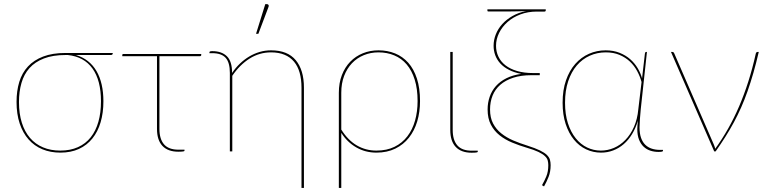

<svg xmlns="http://www.w3.org/2000/svg" viewBox="-20 -746 3794 946"><path d="M354 -475Q387.5 -465 413 -445Q438.5 -425 455.5 -395.8Q472.5 -366.5 481 -329Q489.5 -291.5 489.5 -247Q489.5 -190.5 475.8 -143.8Q462 -97 435.2 -63.8Q408.5 -30.5 369 -12.2Q329.5 6 277.5 6Q228.5 6 188.8 -10.5Q149 -27 120.8 -59Q92.5 -91 77 -137.5Q61.5 -184 61.5 -244Q61.5 -298 75 -342.5Q88.5 -387 117.8 -418.5Q147 -450 192.8 -467.5Q238.5 -485 303 -485H535.5V-483Q535.5 -480 533.5 -477.5Q531.5 -475 526 -475ZM477.5 -247Q477.5 -350 435.8 -408.2Q394 -466.5 314 -475H303.5Q240.5 -475 196.5 -458Q152.5 -441 125.2 -410.5Q98 -380 85.8 -337.2Q73.5 -294.5 73.5 -243.5Q73.5 -186 87.5 -141.5Q101.5 -97 127.8 -66.5Q154 -36 191.8 -20Q229.5 -4 277 -4Q326.5 -4 364.2 -21Q402 -38 427 -69.5Q452 -101 464.8 -146Q477.5 -191 477.5 -247Z M582.5 -475Q582.5 -480 588.5 -480H971.5V-475Q971.5 -472.5 969.8 -470.8Q968 -469 964.5 -469H765.5V-111Q765.5 -61 788.2 -34.8Q811 -8.5 859.5 -8.5H889V-3.5Q889 -2.5 888.2 -1.8Q887.5 -1 884.5 -0.2Q881.5 0.5 875.5 1Q869.5 1.5 859 1.5Q807.5 1.5 780.5 -27Q753.5 -55.5 753.5 -111V-469H582.5Z M1012 0ZM1477.5 180H1465.5V-314Q1465.5 -355 1456.5 -387.2Q1447.5 -419.5 1428.8 -442Q1410 -464.5 1381.8 -476.2Q1353.5 -488 1315.5 -488Q1258 -488 1209.5 -457.2Q1161 -426.5 1124.5 -372.5V0H1112.5V-386.5Q1112.5 -438 1091.8 -461Q1071 -484 1026 -484H1012V-489Q1012 -494 1026 -494Q1072 -494 1097.8 -469Q1123.5 -444 1123.5 -386.5Q1140.5 -412 1162 -432.5Q1183.5 -453 1207.8 -467.5Q1232 -482 1259.2 -490Q1286.5 -498 1315.5 -498Q1397 -498 1437.2 -449.5Q1477.5 -401 1477.5 -314ZM1241.5 -579.5 1287 -725.5H1296Q1300.5 -725.5 1303 -721.5Q1305.5 -717.5 1303 -712L1253 -579.5Z M1649.5 -289Q1649.5 -337.5 1664.5 -376.2Q1679.5 -415 1705.8 -442Q1732 -469 1767.8 -483.5Q1803.5 -498 1845 -498Q1889 -498 1926.5 -482.8Q1964 -467.5 1991.5 -436.8Q2019 -406 2034.2 -358.8Q2049.5 -311.5 2049.5 -248Q2049.5 -194.5 2035.8 -148.2Q2022 -102 1995 -67.8Q1968 -33.5 1927.8 -13.8Q1887.5 6 1834.5 6Q1780 6 1735 -20Q1690 -46 1661.5 -91.5V180H1649.5ZM1661.5 -107.5Q1694.5 -55 1738.2 -29.5Q1782 -4 1834.5 -4Q1886 -4 1924 -22.8Q1962 -41.5 1987.2 -74.5Q2012.5 -107.5 2025 -152Q2037.5 -196.5 2037.5 -248Q2037.5 -308.5 2023.2 -353.8Q2009 -399 1983.5 -428.8Q1958 -458.5 1922.5 -473.2Q1887 -488 1845 -488Q1806 -488 1772.5 -474.2Q1739 -460.5 1714.2 -434.5Q1689.5 -408.5 1675.5 -371.8Q1661.5 -335 1661.5 -289Z M2198.5 -490H2210.5V-106Q2210.5 -56 2233.2 -29.8Q2256 -3.5 2304.5 -3.5H2334V1.5Q2334 2.5 2333.2 3.2Q2332.5 4 2329.5 4.8Q2326.5 5.5 2320.5 6Q2314.5 6.5 2304 6.5Q2252.5 6.5 2225.5 -22Q2198.5 -50.5 2198.5 -106Z M2669 -695.5Q2669 -689 2662.5 -689H2625Q2581 -689 2544 -675Q2507 -661 2480.5 -637.5Q2454 -614 2439 -583.5Q2424 -553 2424 -520.5Q2424 -491.5 2435.8 -466.8Q2447.5 -442 2470.8 -424Q2494 -406 2528.2 -396Q2562.5 -386 2608 -386H2639.5V-375.5H2598Q2547 -375.5 2508.8 -363Q2470.5 -350.5 2445 -328.2Q2419.5 -306 2407 -275Q2394.5 -244 2394.5 -206.5Q2394.5 -166 2409.5 -137.5Q2424.5 -109 2449.8 -88.8Q2475 -68.5 2508.2 -54.2Q2541.5 -40 2578.5 -28.5Q2617.5 -16 2640.5 -4.8Q2663.5 6.5 2675 18Q2686.5 29.5 2689.8 41.8Q2693 54 2693 68Q2693 100 2683 125.2Q2673 150.5 2660.5 172.5L2650.5 166.5Q2662 146.5 2671.8 123Q2681.5 99.5 2681.5 68Q2681.5 55.5 2678.5 44.2Q2675.5 33 2664.5 22.8Q2653.5 12.5 2632.8 2.5Q2612 -7.5 2576 -18Q2538.5 -29 2503.5 -43.5Q2468.5 -58 2441.5 -79.5Q2414.5 -101 2398.5 -131.8Q2382.5 -162.5 2382.5 -207Q2382.5 -240 2392.8 -269.5Q2403 -299 2423.5 -322Q2444 -345 2475 -360.5Q2506 -376 2548 -382Q2513.5 -388.5 2487.8 -401.8Q2462 -415 2445.2 -433.2Q2428.5 -451.5 2420.2 -473.8Q2412 -496 2412 -520.5Q2412 -549.5 2423 -577Q2434 -604.5 2454.5 -627.2Q2475 -650 2504.8 -667Q2534.5 -684 2572 -691.5Q2557 -691 2542.2 -690.5Q2527.5 -690 2511.5 -689.8Q2495.5 -689.5 2477.5 -689.5Q2459.5 -689.5 2437.5 -689.5H2385.5Q2381.5 -689.5 2381.5 -693.5V-700H2669Z M3120 -110Q3120 -120 3121 -130.2Q3122 -140.5 3123 -151.5Q3112 -114.5 3094.2 -85.2Q3076.5 -56 3053 -35.8Q3029.5 -15.5 3001.2 -4.8Q2973 6 2941.5 6Q2902.5 6 2868 -10.2Q2833.5 -26.5 2807.8 -58Q2782 -89.5 2767 -135.2Q2752 -181 2752 -240Q2752 -302.5 2768.8 -350.5Q2785.5 -398.5 2814.5 -431.2Q2843.5 -464 2882 -481Q2920.5 -498 2964 -498Q3002 -498 3032.2 -486Q3062.5 -474 3084.8 -454.5Q3107 -435 3121.8 -410.2Q3136.5 -385.5 3143.5 -360L3157.5 -482Q3158.5 -486.5 3159.5 -488.2Q3160.5 -490 3164.5 -490H3167.5L3137 -207.5Q3134.5 -182 3132.8 -158Q3131 -134 3131 -119Q3131 -88 3138.5 -66.8Q3146 -45.5 3159.5 -32.5Q3173 -19.5 3191.5 -13.5Q3210 -7.5 3232.5 -7.5H3246.5V-2.5Q3246.5 2.5 3224.5 2.5Q3203.5 2.5 3184.8 -3.5Q3166 -9.5 3151.5 -23Q3137 -36.5 3128.5 -58Q3120 -79.5 3120 -110ZM2940.5 -4Q2973.5 -4 3004.8 -17.2Q3036 -30.5 3061.2 -56.5Q3086.5 -82.5 3103.5 -120.5Q3120.5 -158.5 3125 -207.5L3141 -342Q3133.5 -369.5 3119.2 -396Q3105 -422.5 3083.5 -442.8Q3062 -463 3032.5 -475.5Q3003 -488 2965 -488Q2922.5 -488 2885.8 -471.5Q2849 -455 2822 -423.5Q2795 -392 2779.5 -345.8Q2764 -299.5 2764 -240Q2764 -182.5 2778.2 -138.5Q2792.5 -94.5 2816.8 -64.5Q2841 -34.5 2873 -19.2Q2905 -4 2940.5 -4Z M3718.5 -490Q3705.5 -434 3691.8 -386.2Q3678 -338.5 3663.2 -296.5Q3648.5 -254.5 3631.8 -216.8Q3615 -179 3595.8 -143.2Q3576.5 -107.5 3554.2 -72.2Q3532 -37 3506 0H3499L3286 -490H3293Q3297 -490 3299 -487.8Q3301 -485.5 3302 -483L3497 -34Q3502 -22.5 3504 -13Q3538.5 -61 3567.8 -112.8Q3597 -164.5 3621.8 -222.2Q3646.5 -280 3667 -344.2Q3687.5 -408.5 3703.5 -480.5Q3704.5 -486 3707 -488Q3709.5 -490 3712.5 -490Z"/></svg>

Font: Lato Hairline
Style: Regular
Weight: 100
Designer: Lukasz Dziedzic
Foundry: tyPoland Lukasz Dziedzic
Version: Version 2.007; 2014-02-27